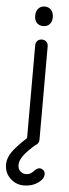

<svg xmlns="http://www.w3.org/2000/svg" viewBox="-86 -722 348 967"><g transform="rotate(5 88.0 -238.5)"><path d="M101 10Q87 10 78 1Q69 -8 69 -21V-494Q69 -508 78 -516.5Q87 -525 101 -525Q114 -525 123 -516.5Q132 -508 132 -494V-21Q132 -8 123 1Q114 10 101 10ZM100 -593Q81 -593 68.5 -605.5Q56 -618 56 -642Q56 -665 68.5 -678.5Q81 -692 100 -692Q120 -692 132.5 -678.5Q145 -665 145 -642Q145 -618 132.5 -605.5Q120 -593 100 -593ZM73 215Q33 215 4 187Q-25 159 -25 117Q-25 97 -16 76.5Q-7 56 15 30.5Q37 5 76 -31L125 -2Q74 41 56 67Q38 93 38 112Q37 132 48.5 144.5Q60 157 79 157Q93 157 102.5 151Q112 145 122 134Q127 129 133 125.5Q139 122 148 122Q157 123 165 130Q173 137 173 150Q173 174 143.5 194.5Q114 215 73 215Z"/></g></svg>

Font: National Park Light
Style: Regular
Weight: 300
Designer: Andrea Herstowski, Ben Hoepner
Version: Version 1.009